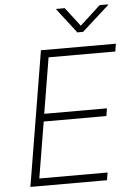

<svg xmlns="http://www.w3.org/2000/svg" viewBox="-62 -987 711 1033"><g transform="rotate(-5 294.0 -471.0)"><path d="M59.6 0 180.2 -727.5H585L578.1 -686H217.8L168 -385.3H506.8L500 -344.2H161.6L111.3 -41H480L473.1 0ZM327.6 -941.9 405.3 -840.3 516.1 -941.9H562.5L561.5 -938.5L414.6 -806.2H383.8L281.7 -938.5L282.2 -941.9Z"/></g></svg>

Font: Inter Extra Light
Style: Italic
Weight: 200
Italic angle: -9.39999°
Designer: Rasmus Andersson
Foundry: rsms
Version: Version 4.000;git-3c8e0fc